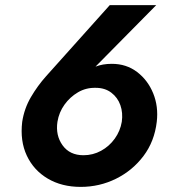

<svg xmlns="http://www.w3.org/2000/svg" viewBox="-20 -718 662 752"><path d="M410 -698H592L354 -457Q382 -468 418 -468Q475 -468 517 -436Q559 -404 580 -352.5Q601 -301 594 -241Q585 -164 542 -107Q499 -50 434.5 -18Q370 14 296 14Q222 14 167 -18.5Q112 -51 85 -108.5Q58 -166 67 -241Q75 -293 101 -337.5Q127 -382 161 -420ZM205 -241Q197 -188 225 -149Q253 -110 307 -110Q344 -110 376 -127.5Q408 -145 429.5 -175Q451 -205 457 -241Q462 -276 451.5 -306Q441 -336 416 -355Q391 -374 355 -374Q317 -375 285.5 -356.5Q254 -338 232.5 -308Q211 -278 205 -241Z"/></svg>

Font: Von Semi
Style: Italic
Weight: 600
Version: Version 4.000; ttfautohint (v1.8.4.7-5d5b)